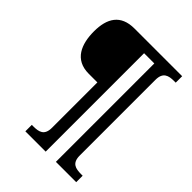

<svg xmlns="http://www.w3.org/2000/svg" viewBox="-244 -882 1116 1116"><g transform="rotate(45 313.5 -324.5)"><path d="M169 111H336V-698H420V111H587V58H574C529 58 492 50 492 -13V-635C492 -698 529 -707 574 -707H587V-760H195C82 -760 40 -689 40 -582C40 -478 76 -386 193 -386H264V-13C264 50 227 58 182 58H169Z"/></g></svg>

Font: Noto Nastaliq Urdu
Style: Bold
Weight: 700
Designer: Monotype Design Team (Patrick Giasson: type design, Kamal Mansour: OpenType code, Glenda Bellarosa). Updated by Simon Co
Foundry: Monotype Imaging Inc., Simon Cozens
Version: Version 3.009